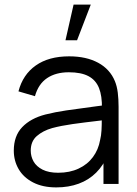

<svg xmlns="http://www.w3.org/2000/svg" viewBox="-20 -800 596 835"><path d="M40 -145Q40 -208.7 76.5 -247Q113 -285.3 177.3 -302Q219.7 -312.7 268.7 -319.9Q317.7 -327.2 402 -338.2Q427 -341.2 449.7 -344.3L423.3 -328.7Q424.3 -382.8 410.5 -417.3Q396.7 -451.8 364.7 -468.8Q332.7 -485.7 279.3 -485.7Q222.5 -485.7 184.7 -460.2Q146.8 -434.7 132 -381.7L60.3 -402.7Q79.3 -475.7 135.7 -515.3Q192 -555 280.7 -555Q355.2 -555 406.8 -527.1Q458.3 -499.2 479.7 -447Q488.8 -425 492.2 -397.1Q495.7 -369.2 495.7 -335.3V0H430V-135.7L449 -127.3Q430.3 -81.3 398.3 -49.3Q366.3 -17.3 322.4 -1.2Q278.5 15 224.7 15Q165.7 15 123.9 -6.6Q82.2 -28.2 61.1 -64.5Q40 -100.8 40 -145ZM415.3 -190.7Q420.2 -210.3 421.4 -232.8Q422.7 -255.2 422.7 -285.5V-294.7L450.7 -280L417 -275.7Q344.3 -267.3 295 -260.3Q245.7 -253.3 207 -243Q166.2 -231.3 139.9 -208.2Q113.7 -185.2 113.7 -145Q113.7 -119.8 125.9 -97.9Q138.2 -76 165 -62.3Q191.8 -48.7 233 -48.7Q283.2 -48.7 321.8 -66.8Q360.5 -84.8 384.2 -117Q408 -149.2 415.3 -190.7ZM264.8 -625H315.2L374.8 -780H300Z"/></svg>

Font: Tap Sans
Style: Regular
Weight: 400
Designer: Tap Payments
Foundry: Tap Payments
Version: Version 1.001;Glyphs 3.1.2 (3151)